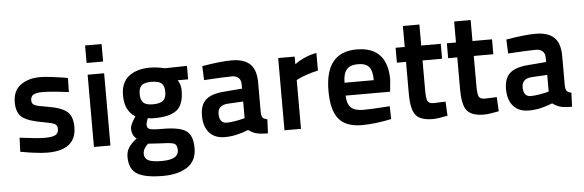

<svg xmlns="http://www.w3.org/2000/svg" viewBox="-55 -891 4018 1321"><g transform="rotate(-5 1954.0 -230.5)"><path d="M429 -488 427 -391Q307 -407 247 -407Q202 -407 183 -395.5Q164 -384 164 -356Q164 -333 184 -323.5Q204 -314 268 -304Q368 -288 406 -255Q444 -222 444 -149Q444 11 245 11Q213 11 166.5 5.5Q120 0 89 -6L58 -11L62 -108Q183 -92 234 -92Q287 -92 308.5 -104Q330 -116 330 -146Q330 -170 312 -180Q294 -190 234 -200Q132 -217 91 -248Q50 -279 50 -353Q50 -433 103.5 -472Q157 -511 239 -511Q271 -511 318.5 -505Q366 -499 398 -494Z M566 0V-499H680V0ZM566 -580V-701H680V-580Z M1022 240Q902 240 846 207.5Q790 175 790 89Q790 52 807.5 24.5Q825 -3 864 -33Q831 -55 831 -106Q831 -116 840 -136Q849 -156 859 -170L868 -185Q796 -230 796 -335Q796 -425 851 -467.5Q906 -510 998 -510Q1018 -510 1043.5 -507Q1069 -504 1085 -500L1100 -497L1252 -500V-407H1180Q1201 -378 1201 -335Q1201 -236 1152 -198.5Q1103 -161 996 -161Q972 -161 952 -165Q940 -133 940 -120Q940 -97 958 -90Q976 -83 1045 -83Q1166 -83 1210.5 -51Q1255 -19 1255 67Q1255 156 1191.5 198Q1128 240 1022 240ZM1036 16 939 10Q903 42 903 77Q903 109 930.5 123Q958 137 1023 137Q1139 137 1139 73Q1139 36 1119 26.5Q1099 17 1036 16ZM996 -257Q1045 -257 1066.5 -274.5Q1088 -292 1088 -335Q1088 -378 1067.5 -395Q1047 -412 997 -412Q951 -412 931 -394.5Q911 -377 911 -335Q911 -294 930 -275.5Q949 -257 996 -257Z M1730 -342V-136Q1731 -110 1740 -100Q1749 -90 1771 -86L1767 11Q1712 11 1685 3Q1658 -5 1633 -24Q1547 11 1470 11Q1400 11 1362.5 -31.5Q1325 -74 1325 -149Q1325 -226 1366 -260.5Q1407 -295 1492 -301L1616 -311V-341Q1616 -370 1599.5 -385.5Q1583 -401 1554 -401Q1521 -401 1473 -398.5Q1425 -396 1393 -394L1361 -392L1357 -489Q1486 -511 1560 -511Q1645 -511 1687.5 -471.5Q1730 -432 1730 -342ZM1616 -222 1506 -216Q1440 -210 1440 -152Q1440 -87 1491 -87Q1515 -87 1546 -92Q1577 -97 1596 -102L1616 -107Z M1882 0V-499H1996V-446Q2062 -495 2147 -511V-389Q2107 -381 2069.5 -368Q2032 -355 2014 -346L1996 -337V0Z M2434 -93Q2469 -93 2515 -95.5Q2561 -98 2589 -100L2618 -102L2620 -13Q2506 11 2417 11Q2305 11 2256 -50Q2207 -111 2207 -244Q2207 -511 2424 -511Q2637 -511 2637 -283L2629 -201H2322Q2323 -145 2348.5 -119Q2374 -93 2434 -93ZM2322 -290H2524Q2524 -355 2501 -382Q2478 -409 2424 -409Q2371 -409 2346.5 -380.5Q2322 -352 2322 -290Z M3005 -396H2870V-192Q2870 -135 2878.5 -116Q2887 -97 2922 -97L3003 -100L3008 -2Q2941 12 2906 12Q2820 12 2788 -28Q2756 -68 2756 -176V-396H2693V-499H2756V-644H2870V-499H3005Z M3359 -396H3224V-192Q3224 -135 3232.5 -116Q3241 -97 3276 -97L3357 -100L3362 -2Q3295 12 3260 12Q3174 12 3142 -28Q3110 -68 3110 -176V-396H3047V-499H3110V-644H3224V-499H3359Z M3830 -342V-136Q3831 -110 3840 -100Q3849 -90 3871 -86L3867 11Q3812 11 3785 3Q3758 -5 3733 -24Q3647 11 3570 11Q3500 11 3462.5 -31.5Q3425 -74 3425 -149Q3425 -226 3466 -260.5Q3507 -295 3592 -301L3716 -311V-341Q3716 -370 3699.5 -385.5Q3683 -401 3654 -401Q3621 -401 3573 -398.5Q3525 -396 3493 -394L3461 -392L3457 -489Q3586 -511 3660 -511Q3745 -511 3787.5 -471.5Q3830 -432 3830 -342ZM3716 -222 3606 -216Q3540 -210 3540 -152Q3540 -87 3591 -87Q3615 -87 3646 -92Q3677 -97 3696 -102L3716 -107Z"/></g></svg>

Font: TitilliumText22L Rg
Style: Bold
Weight: 700
Designer: Campivisivi
Foundry: Campivisivi
Version: 1.000